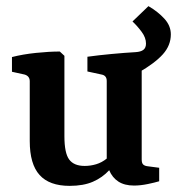

<svg xmlns="http://www.w3.org/2000/svg" viewBox="-20 -598 577 626"><path d="M537 -486Q537 -450 511 -421Q485 -392 431 -361L442 -379V-78Q442 -66 447 -61.5Q452 -57 461 -56L499 -51V-7Q486 -3 462 2Q438 7 417 7Q386 7 366 -6Q346 -19 336 -43Q314 -19 283 -5.5Q252 8 207 8Q141 8 109 -27.5Q77 -63 77 -138V-333Q77 -350 60 -355L19 -364V-412Q54 -421 97 -425.5Q140 -430 175 -430L190 -416V-154Q190 -99 205.5 -78Q221 -57 256 -57Q275 -57 293.5 -62.5Q312 -68 328 -81V-334Q328 -352 311 -355L265 -365V-413Q301 -418 344 -422Q387 -426 422 -428Q439 -429 447.5 -435.5Q456 -442 456 -456Q456 -475 442 -494Q428 -513 412 -528L464 -578Q495 -560 516 -537Q537 -514 537 -486Z"/></svg>

Font: Rasa SemiBold
Style: Regular
Weight: 600
Designer: Anna Giedrys (Yrsa+Rasa design), David Brezina (Yrsa art-direction, Rasa art-direction, design)
Foundry: Rosetta Type Foundry
Version: Version 2.004